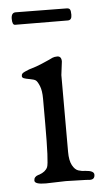

<svg xmlns="http://www.w3.org/2000/svg" viewBox="-48 -641 380 681"><g transform="rotate(-5 142.0 -300.5)"><path d="M216 -563C225.3 -563 230 -569.3 230 -582C230 -591.3 229 -597.7 227 -601C225 -604.3 221 -606 215 -606L34 -608C23.3 -608 18 -600.7 18 -586C18 -571.3 21.3 -564 28 -564ZM159 4 230 6 245 7C256.3 7 262 1.3 262 -10C262 -19.3 252 -24.7 232 -26C223.3 -26 214.8 -27.3 206.5 -30C198.2 -32.7 191 -39.7 185 -51C179 -62.3 176 -78 176 -98V-372L182 -420C182 -432.7 177 -439 167 -439C160.3 -439 154.7 -438 150 -436C148 -434.7 143.8 -432.7 137.5 -430L110 -418C98 -412.7 82.7 -407.3 64 -402C58.7 -400 53.5 -397.8 48.5 -395.5C43.5 -393.2 40.2 -391 38.5 -389C36.8 -387 36 -384.2 36 -380.5C36 -376.8 38.2 -374.2 42.5 -372.5C46.8 -370.8 53.8 -369.2 63.5 -367.5C73.2 -365.8 80 -363.7 84 -361C88 -358.3 92.3 -351.3 97 -340C101.7 -328.7 104 -313.3 104 -294V-206C104 -113.3 101.7 -61.7 97 -51C92.3 -40.3 82.3 -32.3 67 -27C65 -26.3 63.7 -26 63 -26C53 -22.7 48 -16.5 48 -7.5C48 1.5 61.3 6 88 6Z"/></g></svg>

Font: Sorts Mill Goudy
Style: Regular
Weight: 400
Version: Version 003.101